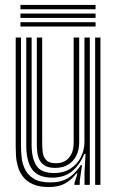

<svg xmlns="http://www.w3.org/2000/svg" viewBox="-20 -753 477 782"><path d="M179 8.8Q139 8.8 113.4 -3Q87.8 -14.8 73.5 -33.6Q59.2 -52.5 52.9 -74.6Q46.5 -96.8 45.2 -118Q44 -139.2 44 -155.2V-600H65.5V-159.2Q65.5 -140.2 67.8 -114.9Q70 -89.5 80.8 -65.6Q91.5 -41.8 116.2 -25.9Q141 -10 185.8 -10Q228.2 -10 257.8 -28Q287.2 -46 309 -80.5H314.2L304.8 -17V0H283.2L283 -6.2L295.5 -46.8H291.2Q269.8 -19.2 243.8 -5.2Q217.8 8.8 179 8.8ZM367.5 0V-600H389V0ZM204.8 -69.2Q176.8 -69.2 161.4 -79.2Q146 -89.2 139.4 -104.6Q132.8 -120 131.4 -136.9Q130 -153.8 130 -167.5V-600H151.8V-168.8Q151.8 -151.8 154 -133Q156.2 -114.2 168 -101.2Q179.8 -88.2 208 -88.2Q231.2 -88.2 247.2 -98.6Q263.2 -109 271.6 -127.6Q280 -146.2 280 -171V-600H302.5V-173Q302.5 -143.2 291.1 -119.8Q279.8 -96.2 258 -82.8Q236.2 -69.2 204.8 -69.2ZM192 -29.5Q135.5 -29.8 111.2 -62.8Q87 -95.8 87 -160.8V-600H108.8V-163.5Q108.8 -109.5 127.9 -78.9Q147 -48.2 199.8 -48.2Q240.5 -48.2 268.1 -66.8Q295.8 -85.2 309.9 -114.2Q324 -143.2 324 -174.8V-600H345.8V0H324.2V-52L328.5 -126H323Q305.8 -82 273.5 -55.5Q241.2 -29 192 -29.5ZM369.2 -715.2H63.2V-732.8H369.2ZM369.2 -645H63.2V-662.5H369.2ZM369.2 -680H63.2V-697.8H369.2Z"/></svg>

Font: Big Shoulders Inline Display Thin
Style: Bold
Weight: 700
Version: Version 2.002